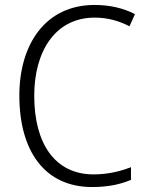

<svg xmlns="http://www.w3.org/2000/svg" viewBox="-20 -744 592 774"><path d="M362 -673C411 -673 458 -661 502 -638L524 -687C476 -712 421 -724 361 -724C163 -724 58 -565 58 -359C58 -133 162 10 351 10C416 10 466 -1 508 -19V-70C466 -54 417 -41 357 -41C201 -41 118 -166 118 -358C118 -536 202 -673 362 -673Z"/></svg>

Font: Noto Sans Khmer SemiCondensed Light
Style: Regular
Weight: 300
Width: 4
Designer: Danh Hong and the Monotype Design Team
Foundry: Monotype Imaging Inc.
Version: Version 2.004